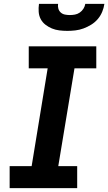

<svg xmlns="http://www.w3.org/2000/svg" viewBox="-20 -975 561 995"><path d="M30 0V-114H144L227 -621H129V-735H479V-621H366L282 -114H380V0ZM329 -815Q308 -815 287.5 -817.5Q267 -820 249 -827.5Q231 -835 215.5 -847Q200 -859 191 -876Q182 -893 180.5 -913.5Q179 -934 182 -955H281Q279 -942 282.5 -930Q286 -918 295 -910Q304 -902 316.5 -899.5Q329 -897 342 -897Q355 -897 368.5 -899.5Q382 -902 393.5 -910Q405 -918 412.5 -930Q420 -942 422 -955H521Q518 -934 509.5 -913.5Q501 -893 486.5 -876Q472 -859 452.5 -847Q433 -835 412.5 -827.5Q392 -820 371 -817.5Q350 -815 329 -815Z"/></svg>

Font: Iosevka Slab Heavy Oblique
Style: Regular
Weight: 900
Italic angle: -9°
Monospace: yes
Designer: Belleve Invis
Foundry: Belleve Invis
Version: Version 11.1.1; ttfautohint (v1.8.3)